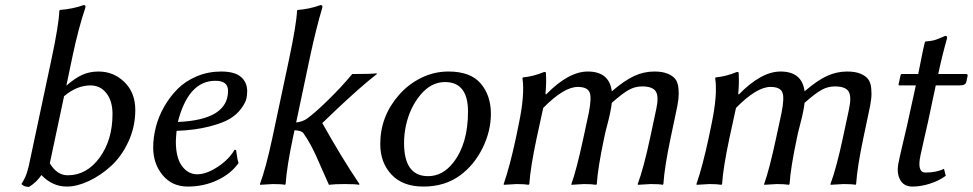

<svg xmlns="http://www.w3.org/2000/svg" viewBox="-20 -718 3795 749"><path d="M174.3 -81.1Q202.1 -34.2 244.1 -34.2Q318.4 -34.2 368.7 -103.3Q418.9 -172.4 418.9 -272.9Q418.9 -324.2 395 -354.5Q371.1 -384.8 333 -384.8Q279.8 -384.8 230 -342.8ZM263.2 -500 238.8 -383.8Q271.5 -412.6 300.3 -425.8Q329.1 -439 364.3 -439Q423.3 -439 465.6 -397.7Q507.8 -356.4 507.8 -288.6Q507.8 -223.1 480.7 -165Q453.6 -106.9 412.6 -69.8Q371.6 -32.7 325.9 -11.5Q280.3 9.8 240.7 9.8Q184.1 9.8 141.6 -35.2Q123.5 -7.8 93.3 11.2Q74.2 11.2 63.5 0Q64.9 -2 69.1 -9.3Q73.2 -16.6 74.5 -19Q75.7 -21.5 78.9 -28.3Q82 -35.2 83.7 -40.3Q85.4 -45.4 87.6 -53.5Q89.8 -61.5 92.3 -70.8L179.7 -481.9Q210 -623.5 211.4 -675.8L213.9 -679.2Q264.6 -683.1 306.6 -698.2Q315.4 -698.2 313 -688Q286.1 -608.4 263.2 -500Z M869.6 -363.8Q869.6 -403.3 819.8 -402.8Q714.8 -402.8 673.8 -242.2Q869.6 -250.5 869.6 -363.8ZM668.9 -207.5Q666 -177.7 666 -166Q666 -103 689.7 -70.6Q713.4 -38.1 749.3 -38.1Q785.2 -38.1 829.3 -67.1Q873.5 -96.2 895 -133.8L900.9 -132.8Q901.9 -128.9 903.3 -117.2Q904.8 -105.5 906.7 -96.2Q908.7 -86.9 910.6 -82Q880.9 -40 827.9 -15.1Q774.9 9.8 712.4 9.8Q651.4 9.8 614.5 -34.7Q577.6 -79.1 577.6 -142.6Q577.6 -181.2 587.9 -221.9Q598.1 -262.7 620.4 -301.8Q642.6 -340.8 673.1 -371.3Q703.6 -401.9 747.8 -420.4Q792 -439 842.8 -439Q895.5 -439 919.9 -418Q944.3 -397 944.3 -362.3Q944.3 -346.7 940.9 -332Q937.5 -317.4 921.1 -294.7Q904.8 -272 877.4 -255.1Q850.1 -238.3 796.1 -224.4Q742.2 -210.4 668.9 -207.5Z M1135.3 -240.2Q1160.6 -243.2 1177.2 -254.9Q1208 -276.9 1260.7 -328.4Q1313.5 -379.9 1354 -429.2Q1431.2 -429.2 1449.2 -432.1L1450.2 -429.2Q1418 -404.3 1377.7 -368.7Q1337.4 -333 1291.3 -289.6Q1245.1 -246.1 1237.3 -237.8Q1315.4 -98.6 1382.3 0L1380.4 2.9Q1368.2 0 1325.2 0Q1285.2 0 1263.2 2.9Q1250 -25.9 1235.1 -60.1Q1220.2 -94.2 1212.6 -111.1Q1205.1 -127.9 1192.6 -151.4Q1180.2 -174.8 1163.1 -199.2Q1155.3 -208.5 1128.9 -210L1122.6 -180.2Q1098.6 -66.4 1094.2 0L1091.8 2.9Q1078.6 0 1044.4 0L994.6 2.9L994.1 0Q1017.6 -63.5 1042.5 -180.2L1106.4 -481Q1136.7 -624 1138.7 -675.8L1141.1 -679.2Q1188 -682.6 1230.5 -698.2Q1239.7 -698.2 1237.3 -688Q1213.4 -607.9 1190.4 -501Z M1535.2 -346.2Q1571.3 -388.2 1621.8 -413.6Q1672.4 -439 1729.5 -439Q1815.4 -439 1855.2 -392.3Q1895 -345.7 1895 -274.4Q1895 -206.1 1862.1 -139.6Q1829.1 -73.2 1773.9 -33.2Q1714.8 9.8 1631.8 9.8Q1550.8 9.8 1507.1 -37.1Q1463.4 -84 1463.4 -155.8Q1463.4 -263.7 1535.2 -346.2ZM1715.8 -397.9Q1661.6 -397.9 1620.1 -347.9Q1578.6 -297.9 1563.5 -228Q1556.2 -193.8 1556.2 -160.2Q1556.2 -30.8 1649.9 -30.8Q1706.5 -30.8 1747.6 -83Q1805.7 -156.2 1805.7 -282.7Q1805.7 -397.9 1715.8 -397.9Z M2336.9 -180.2Q2312 -63 2308.1 0L2305.7 2.9Q2287.6 0 2257.8 0Q2257.8 0 2209 2.9V0Q2229 -55.2 2255.9 -180.2L2276.9 -277.8Q2289.1 -338.9 2279.5 -358.9Q2270 -378.9 2233.9 -378.9Q2179.7 -378.9 2099.1 -296.9L2073.7 -180.2Q2048.8 -63 2044.9 0L2042 2.9Q2025.9 0 1995.1 0L1945.8 2.9L1944.8 0Q1968.8 -68.8 1992.7 -180.2L2003.9 -234.9Q2027.8 -348.6 2018.1 -413.1L2020 -416Q2061 -419.9 2102.1 -437Q2105 -437 2106 -437Q2106.9 -437 2108.4 -436Q2109.9 -435.1 2109.9 -433.1Q2109.9 -431.2 2109.9 -426.8Q2111.8 -394.5 2107.9 -352.1L2109.9 -349.1Q2197.8 -439 2272.9 -439Q2356.9 -439 2366.7 -361.8Q2417 -404.8 2454.6 -421.9Q2492.2 -439 2533.2 -439Q2564.5 -439 2585 -430.4Q2605.5 -421.9 2615 -408.9Q2624.5 -396 2626.7 -373.8Q2628.9 -351.6 2626.5 -331.1Q2624 -310.5 2617.2 -279.8L2596.2 -180.2Q2572.3 -66.9 2567.9 0L2565.4 2.9Q2552.2 0 2518.1 0L2468.3 2.9L2467.8 0Q2491.2 -63.5 2516.1 -180.2L2540 -292Q2550.8 -341.8 2538.3 -361.3Q2525.9 -380.9 2484.9 -380.9Q2457.5 -380.9 2433.1 -367.4Q2408.7 -354 2366.7 -316.9Q2364.7 -299.3 2360.8 -280.8Q2357.9 -264.6 2348.9 -230.5Q2339.8 -196.3 2336.9 -180.2ZM2365.2 -360.8 2364.3 -359.9Q2364.3 -359.9 2365.2 -360.8Z M3088.9 -180.2Q3064 -63 3060.1 0L3057.6 2.9Q3039.6 0 3009.8 0Q3009.8 0 2960.9 2.9V0Q2981 -55.2 3007.8 -180.2L3028.8 -277.8Q3041 -338.9 3031.5 -358.9Q3022 -378.9 2985.8 -378.9Q2931.6 -378.9 2851.1 -296.9L2825.7 -180.2Q2800.8 -63 2796.9 0L2793.9 2.9Q2777.8 0 2747.1 0L2697.8 2.9L2696.8 0Q2720.7 -68.8 2744.6 -180.2L2755.9 -234.9Q2779.8 -348.6 2770 -413.1L2772 -416Q2813 -419.9 2854 -437Q2856.9 -437 2857.9 -437Q2858.9 -437 2860.4 -436Q2861.8 -435.1 2861.8 -433.1Q2861.8 -431.2 2861.8 -426.8Q2863.8 -394.5 2859.9 -352.1L2861.8 -349.1Q2949.7 -439 3024.9 -439Q3108.9 -439 3118.7 -361.8Q3168.9 -404.8 3206.5 -421.9Q3244.1 -439 3285.2 -439Q3316.4 -439 3336.9 -430.4Q3357.4 -421.9 3366.9 -408.9Q3376.5 -396 3378.7 -373.8Q3380.9 -351.6 3378.4 -331.1Q3376 -310.5 3369.1 -279.8L3348.1 -180.2Q3324.2 -66.9 3319.8 0L3317.4 2.9Q3304.2 0 3270 0L3220.2 2.9L3219.7 0Q3243.2 -63.5 3268.1 -180.2L3292 -292Q3302.7 -341.8 3290.3 -361.3Q3277.8 -380.9 3236.8 -380.9Q3209.5 -380.9 3185.1 -367.4Q3160.6 -354 3118.7 -316.9Q3116.7 -299.3 3112.8 -280.8Q3109.9 -264.6 3100.8 -230.5Q3091.8 -196.3 3088.9 -180.2ZM3117.2 -360.8 3116.2 -359.9Q3116.2 -359.9 3117.2 -360.8Z M3562 -429.2Q3566.4 -449.7 3574.2 -490.2Q3582 -530.8 3587.9 -553.2L3590.3 -556.2Q3608.9 -557.6 3620.1 -560.1Q3631.3 -562.5 3647 -569.3Q3662.6 -576.2 3667.5 -578.1Q3676.3 -578.1 3674.3 -567.9Q3655.8 -503.4 3640.1 -429.2H3748Q3752 -429.2 3753.7 -427.5Q3755.4 -425.8 3754.9 -422.9L3749.5 -397.9Q3746.6 -384.8 3722.7 -384.8H3630.4L3600.1 -242.2Q3592.8 -208.5 3582.8 -165.8Q3572.8 -123 3570.8 -111.8Q3556.6 -44.9 3590.3 -44.9Q3633.8 -44.9 3662.6 -59.6L3669.4 -32.2Q3643.1 -12.7 3607.7 -1.5Q3572.3 9.8 3539.6 9.8Q3506.3 9.8 3491.9 -15.9Q3477.5 -41.5 3484.4 -79.1Q3487.3 -95.7 3500.2 -150.6Q3513.2 -205.6 3519 -231L3552.7 -384.8H3488.8Q3484.9 -384.8 3485.4 -389.2L3493.2 -424.8Q3494.1 -428.7 3497.1 -429.2Z"/></svg>

Font: Linux Biolinum
Style: Italic
Weight: 400
Italic angle: -12°
Designer: Philipp H. Poll
Foundry: Philipp H. Poll
Version: Version 1.1.3 ; ttfautohint (v0.9)